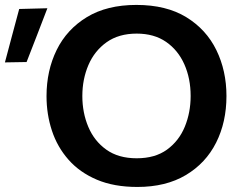

<svg xmlns="http://www.w3.org/2000/svg" viewBox="-117 -747 982 780"><path d="M441 12.5Q346 12.5 276.5 -17Q207 -46.5 161.5 -98Q116 -149.5 94 -216Q72 -282.5 72 -356.5Q72 -460 113.2 -544Q154.5 -628 236 -677.5Q317.5 -727 437 -727Q558.5 -727 639.8 -677.2Q721 -627.5 762 -543.5Q803 -459.5 803 -357Q803 -251 761 -167.5Q719 -84 638 -35.8Q557 12.5 441 12.5ZM438.5 -104Q513 -104 561.5 -139.2Q610 -174.5 633.8 -232.2Q657.5 -290 657.5 -357Q657.5 -428 632 -485.5Q606.5 -543 557.8 -576.8Q509 -610.5 438.5 -610.5Q365.5 -610.5 316.2 -575.5Q267 -540.5 242.2 -482.8Q217.5 -425 217.5 -357Q217.5 -289 241.8 -231.5Q266 -174 315 -139Q364 -104 438.5 -104ZM-97 -493.5Q-82.5 -548 -68 -602.5Q-53.5 -657 -39 -710.5L75.5 -713.5Q54 -657.5 33 -603Q12 -548.5 -9 -495Z"/></svg>

Font: Heraclito SemiBold
Style: Regular
Weight: 600
Designer: Kostas Bartsokas (font) & Cristiano Sobral (main changes)
Foundry: Kostas Bartsokas (font) & Cristiano Sobral (main changes)
Version: Version 1.00;July 8, 2020;FontCreator 13.0.0.2655 64-bit